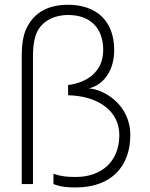

<svg xmlns="http://www.w3.org/2000/svg" viewBox="-20 -786 639 820"><path d="M72.9 0H120.8V-542.7C120.8 -572.9 122.9 -604.2 131.2 -631.2C150 -692.7 207.3 -721.9 271.9 -721.9C364.6 -721.9 420.8 -666.7 420.8 -572.9C420.8 -476 346.9 -432.3 270.8 -422.9V-379.2C402.1 -376 489.6 -310.4 489.6 -209.4C489.6 -95.8 413.5 -30.2 303.1 -30.2C267.7 -30.2 241.7 -32.3 208.3 -43.8V0C238.5 12.5 271.9 14.6 303.1 14.6C455.2 14.6 536.5 -75 536.5 -209.4C536.5 -340.6 421.9 -405.2 359.4 -408.3C429.2 -426 467.7 -491.7 467.7 -571.9C467.7 -699 389.6 -765.6 270.8 -765.6C177.1 -765.6 117.7 -726 88.5 -654.2C78.1 -628.1 72.9 -592.7 72.9 -554.2Z"/></svg>

Font: Manrope3 Thin
Style: Regular
Weight: 100
Width: 4
Designer: Mikhail Sharanda
Foundry: Mikhail Sharanda
Version: Version 3.000;PS 003.000;hotconv 1.0.88;makeotf.lib2.5.64775